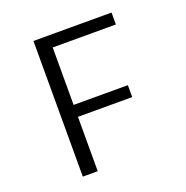

<svg xmlns="http://www.w3.org/2000/svg" viewBox="-126 -816 901 931"><g transform="rotate(-20 325.0 -350.0)"><path d="M145 0V-700H548V-638.5H222V-342H502V-280.5H222V0Z"/></g></svg>

Font: Trispace Light
Style: Regular
Weight: 300
Designer: Tyler Finck
Foundry: Etcetera Type Company
Version: Version 1.210; ttfautohint (v1.8.3)